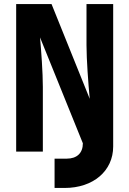

<svg xmlns="http://www.w3.org/2000/svg" viewBox="-20 -750 640 950"><path d="M250 180H300C441 180 540 96 540 -25V-730H408V-526C408 -457 417 -334 424 -261L235 -730H60V0H192V-320C192 -389 184 -501 178 -565L390 -41C390 7 361 35 310 35H250Z"/></svg>

Font: JetBrains Mono ExtraBold
Style: Regular
Weight: 800
Monospace: yes
Designer: Philipp Nurullin, Konstantin Bulenkov
Foundry: JetBrains
Version: Version 2.305